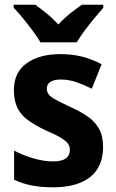

<svg xmlns="http://www.w3.org/2000/svg" viewBox="-20 -786 492 816"><path d="M418 -161Q418 -106 394 -68Q370 -30 322.5 -10Q275 10 206 10Q155 10 116 2.5Q77 -5 40 -22V-146Q77 -126 122 -113Q167 -100 205 -100Q243 -100 260 -113Q277 -126 277 -149Q277 -163 270 -174Q263 -185 241 -199Q219 -213 172 -233Q128 -254 98 -276Q68 -298 53.5 -329Q39 -360 39 -403Q39 -478 93 -517Q147 -556 237 -556Q284 -556 326 -546Q368 -536 412 -513L370 -409Q336 -426 304 -437Q272 -448 238 -448Q209 -448 194 -438Q179 -428 179 -409Q179 -396 186.5 -385.5Q194 -375 215.5 -363Q237 -351 280 -331Q322 -312 353 -290.5Q384 -269 401 -238.5Q418 -208 418 -161ZM152 -606Q139 -628 119 -655Q99 -682 77.5 -708.5Q56 -735 38 -753V-766H130Q152 -750 178 -729Q204 -708 228 -682Q253 -709 279 -729.5Q305 -750 328 -766H419V-753Q403 -735 381 -708.5Q359 -682 339 -655Q319 -628 306 -606Z"/></svg>

Font: Noto Sans Thai SemiCondensed
Style: Bold
Weight: 700
Width: 4
Designer: Monotype Design Team
Foundry: Monotype Imaging Inc.
Version: Version 2.001